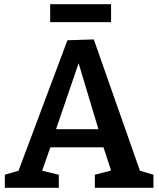

<svg xmlns="http://www.w3.org/2000/svg" viewBox="-20 -891 752 911"><path d="M425 -704 644 -81 708 -62V0H430V-62L507 -82L471 -192H219L180 -81L259 -62V0H3V-62L68 -81L300 -700ZM447 -278 353 -591 246 -278ZM218 -871H507V-786H218Z"/></svg>

Font: Bitter Pro SemiBold
Style: Regular
Weight: 600
Designer: Sol Matas, and Bitter project Authors
Foundry: Sol Matas
Version: Version 1.010